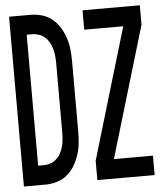

<svg xmlns="http://www.w3.org/2000/svg" viewBox="-53 -781 705 828"><g transform="rotate(-5 300.0 -367.5)"><path d="M335 0V-84L504 -651H335V-735H583V-651L414 -84H583V0ZM17 0V-735H110Q135 -735 159.5 -728Q184 -721 204 -704.5Q224 -688 237 -666Q250 -644 258 -619.5Q266 -595 268.5 -569.5Q271 -544 271 -519V-216Q271 -191 268.5 -165.5Q266 -140 258 -115.5Q250 -91 237 -69Q224 -47 204 -30.5Q184 -14 159.5 -7Q135 0 110 0ZM86 -84H110Q125 -84 139.5 -89Q154 -94 165 -104Q176 -114 183.5 -127.5Q191 -141 195 -156Q199 -171 200.5 -186Q202 -201 202 -216V-519Q202 -534 200.5 -549Q199 -564 195 -579Q191 -594 183.5 -607.5Q176 -621 165 -631Q154 -641 139.5 -646Q125 -651 110 -651H86Z"/></g></svg>

Font: Iosevka Custom Medium Extended
Style: Regular
Weight: 500
Width: 7
Monospace: yes
Designer: Belleve Invis
Foundry: Belleve Invis
Version: Version 11.2.4; ttfautohint (v1.8.4)